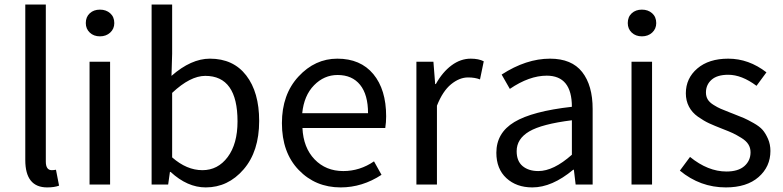

<svg xmlns="http://www.w3.org/2000/svg" viewBox="-20 -816 3463 849"><path d="M188.5 12.7Q91.8 12.7 91.8 -108.4V-795.9H182.6V-101.6Q182.6 -63.5 209 -63.5Q217.8 -63.5 227.5 -65.4L241.2 4.9Q220.7 12.7 188.5 12.7Z M376 0V-543H466.8V0ZM359.4 -713.9Q359.4 -741.2 377 -757.3Q394.5 -773.4 421.9 -773.4Q449.2 -773.4 467.3 -757.3Q485.4 -741.2 485.4 -713.9Q485.4 -688.5 467.3 -671.9Q449.2 -655.3 421.9 -655.3Q394.5 -655.3 377 -671.9Q359.4 -688.5 359.4 -713.9Z M889.6 12.7Q808.6 12.7 734.4 -55.7H731.4L723.6 0H650.4V-795.9H741.2V-578.1L738.3 -480.5Q825.2 -556.6 908.2 -556.6Q1011.7 -556.6 1068.8 -482.4Q1126 -408.2 1126 -281.2Q1126 -146.5 1057.1 -66.9Q988.3 12.7 889.6 12.7ZM875 -63.5Q943.4 -63.5 986.8 -121.6Q1030.3 -179.7 1030.3 -279.3Q1030.3 -480.5 887.7 -480.5Q821.3 -480.5 741.2 -405.3V-120.1Q805.7 -63.5 875 -63.5Z M1486.3 12.7Q1375 12.7 1300.8 -64.5Q1226.6 -141.6 1226.6 -271.5Q1226.6 -398.4 1299.8 -477.5Q1373 -556.6 1471.7 -556.6Q1574.2 -556.6 1630.9 -488.3Q1687.5 -419.9 1687.5 -301.8Q1687.5 -275.4 1683.6 -250H1317.4Q1321.3 -163.1 1371.1 -111.3Q1420.9 -59.6 1498 -59.6Q1571.3 -59.6 1633.8 -102.5L1667 -43Q1582 12.7 1486.3 12.7ZM1316.4 -315.4H1607.4Q1607.4 -397.5 1572.3 -440.9Q1537.1 -484.4 1472.7 -484.4Q1413.1 -484.4 1368.7 -439Q1324.2 -393.6 1316.4 -315.4Z M1821.3 0V-543H1896.5L1904.3 -444.3H1907.2Q1936.5 -497.1 1976.6 -526.9Q2016.6 -556.6 2061.5 -556.6Q2096.7 -556.6 2119.1 -544.9L2102.5 -464.8Q2080.1 -473.6 2049.8 -473.6Q2011.7 -473.6 1974.6 -443.4Q1937.5 -413.1 1912.1 -348.6V0Z M2334 12.7Q2263.7 12.7 2219.2 -28.3Q2174.8 -69.3 2174.8 -140.6Q2174.8 -228.5 2254.4 -276.4Q2334 -324.2 2508.8 -343.8Q2508.8 -481.4 2397.5 -481.4Q2320.3 -481.4 2234.4 -422.9L2198.2 -486.3Q2306.6 -556.6 2412.1 -556.6Q2507.8 -556.6 2554.2 -497.6Q2600.6 -438.5 2600.6 -334V0H2525.4L2517.6 -65.4H2514.6Q2420.9 12.7 2334 12.7ZM2360.4 -59.6Q2427.7 -59.6 2508.8 -131.8V-284.2Q2376 -267.6 2320.3 -234.9Q2264.6 -202.1 2264.6 -147.5Q2264.6 -103.5 2291 -81.5Q2317.4 -59.6 2360.4 -59.6Z M2772.5 0V-543H2863.3V0ZM2755.9 -713.9Q2755.9 -741.2 2773.4 -757.3Q2791 -773.4 2818.4 -773.4Q2845.7 -773.4 2863.8 -757.3Q2881.8 -741.2 2881.8 -713.9Q2881.8 -688.5 2863.8 -671.9Q2845.7 -655.3 2818.4 -655.3Q2791 -655.3 2773.4 -671.9Q2755.9 -688.5 2755.9 -713.9Z M3189.5 12.7Q3076.2 12.7 2986.3 -61.5L3031.2 -122.1Q3110.4 -57.6 3192.4 -57.6Q3244.1 -57.6 3271.5 -81.5Q3298.8 -105.5 3298.8 -142.6Q3298.8 -162.1 3289.1 -177.7Q3279.3 -193.4 3257.8 -206.5Q3236.3 -219.7 3220.7 -227.1Q3205.1 -234.4 3174.8 -246.1Q3139.6 -259.8 3116.2 -270.5Q3092.8 -281.2 3066.4 -299.8Q3040 -318.4 3026.4 -344.7Q3012.7 -371.1 3012.7 -403.3Q3012.7 -469.7 3063.5 -513.2Q3114.3 -556.6 3200.2 -556.6Q3291 -556.6 3369.1 -496.1L3325.2 -436.5Q3259.8 -485.4 3200.2 -485.4Q3151.4 -485.4 3126.5 -463.4Q3101.6 -441.4 3101.6 -407.2Q3101.6 -389.6 3109.4 -376.5Q3117.2 -363.3 3135.3 -352.1Q3153.3 -340.8 3167 -335Q3180.7 -329.1 3208 -318.4Q3216.8 -315.4 3220.7 -313.5Q3253.9 -300.8 3269.5 -293.9Q3285.2 -287.1 3312 -272Q3338.9 -256.8 3352.1 -241.7Q3365.2 -226.6 3376 -202.1Q3386.7 -177.7 3386.7 -148.4Q3386.7 -79.1 3334.5 -33.2Q3282.2 12.7 3189.5 12.7Z"/></svg>

Font: Bpmf Zihi Sans Regular
Style: Regular
Weight: 400
Foundry: But Ko
Version: Version 1.320